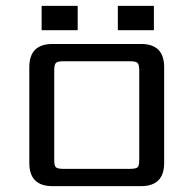

<svg xmlns="http://www.w3.org/2000/svg" viewBox="-20 -635 660 655"><path d="M159 -485H461Q540 -485 540 -406V-79Q540 0 461 0H159Q80 0 80 -79V-406Q80 -485 159 -485ZM455 -395Q455 -414 449.5 -420Q444 -426 424 -426H196Q176 -426 170.5 -420Q165 -414 165 -395V-90Q165 -70 170.5 -64.5Q176 -59 196 -59H424Q444 -59 449.5 -64.5Q455 -70 455 -90ZM122 -615H245V-532H122ZM382 -615H505V-532H382Z"/></svg>

Font: Sarpanch
Style: Regular
Weight: 400
Designer: Manushi Parikh (Devanagari and Latin), Jyotish Sonowal (Devanagari)
Foundry: Indian Type Foundry
Version: Version 2.004;PS 1.0;hotconv 1.0.78;makeotf.lib2.5.61930; tt